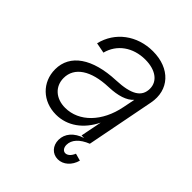

<svg xmlns="http://www.w3.org/2000/svg" viewBox="-191 -629 900 900"><g transform="rotate(45 259.5 -179.0)"><path d="M188 16C263 16 326 -30 363 -106L342 0H359C309 16 280 50 280 91C280 130 306 158 342 158C378 158 409 130 420 89L384 79C375 101 361 113 347 113C333 113 323 100 323 81C323 48 349 19 397 0L463 -339C483 -441 414 -516 300 -516C195 -516 111 -453 88 -357L140 -347C158 -418 221 -463 302 -463C370 -463 414 -431 414 -382C414 -327 371 -301 274 -297C123 -291 35 -230 35 -132C35 -46 100 16 188 16ZM196 -37C134 -37 92 -75 92 -131C92 -202 158 -246 270 -250C332 -252 375 -266 399 -293L387 -233C364 -115 288 -37 196 -37Z"/></g></svg>

Font: Uncut Sans Light Italic
Style: Regular
Weight: 300
Italic angle: -11°
Designer: Kasper Nordkvist
Foundry: UNCUT.wtf
Version: Version 1.304;Glyphs 3.2 (3246)